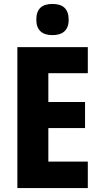

<svg xmlns="http://www.w3.org/2000/svg" viewBox="-20 -953 509 973"><path d="M246 -933C193 -933 164 -909 164 -853C164 -799 195 -775 246 -775C297 -775 328 -799 328 -853C328 -908 299 -933 246 -933ZM425 0V-134H225V-304H411V-436H225V-582H425V-714H68V0Z"/></svg>

Font: Noto Sans Lao Looped Condensed ExtraBold
Style: Regular
Weight: 800
Width: 3
Designer: Mark Frömberg, Ben Mitchell
Foundry: The Fontpad Ltd
Version: Version 1.002